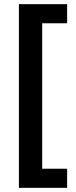

<svg xmlns="http://www.w3.org/2000/svg" viewBox="-20 -742 367 924"><path d="M303 162H71V-722H303V-630H183V70H303Z"/></svg>

Font: Noto Sans Cherokee SemiBold
Style: Regular
Weight: 600
Designer: Monotype Design Team
Foundry: Monotype Imaging Inc.
Version: Version 2.001; ttfautohint (v1.8.4.7-5d5b)